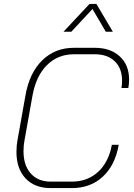

<svg xmlns="http://www.w3.org/2000/svg" viewBox="-20 -952 686 980"><path d="M64 -176Q64 -209 69 -235L110 -465Q130 -580 195.5 -644Q261 -708 357 -708H464Q544 -708 591.5 -664Q639 -620 639 -546Q639 -523 635 -503H600Q603 -523 603 -541Q603 -603 566 -639Q529 -675 464 -675H357Q275 -675 219.5 -619.5Q164 -564 146 -465L105 -235Q100 -211 100 -180Q100 -108 137 -66.5Q174 -25 238 -25H347Q427 -25 481 -75Q535 -125 551 -213H586Q568 -109 505 -50.5Q442 8 347 8H238Q157 8 110.5 -41.5Q64 -91 64 -176ZM437 -932H472L556 -790H520L452 -906L344 -790H304Z"/></svg>

Font: Bai Jamjuree ExtraLight
Style: Italic
Weight: 275
Italic angle: -10°
Version: Version 1.000; ttfautohint (v1.6)